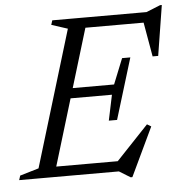

<svg xmlns="http://www.w3.org/2000/svg" viewBox="-69 -744 778 823"><g transform="rotate(-5 320.0 -332.0)"><path d="M247.5 -628.5 178 -651 184 -670H336L133 0H-17L-11 -19L70 -43ZM571.5 -635.5 592 -626H275L289.5 -670H589.5L650 -694.5H657.5L623 -478.5H599ZM460 29.5 412 0H84.5L99 -44H441L401.5 -34L549.5 -190.5L567 -180L467.5 29.5ZM423.5 -220.5H388L411 -330H185.5L198.5 -373H424L468 -482.5H503.5L463.5 -351.5Z"/></g></svg>

Font: Newsreader 18pt
Style: Italic
Weight: 400
Italic angle: -17°
Version: Version 1.003